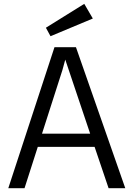

<svg xmlns="http://www.w3.org/2000/svg" viewBox="-20 -997 706 1017"><path d="M268.6 -747.1H382.3L643.6 0H555.2L481 -219.2H180.2L109.9 0H23.9ZM457.5 -289.1 325.7 -681.2 310.5 -625.5 202.6 -289.1ZM223.1 -850.1 426.3 -976.6 471.7 -898.9 247.6 -805.2Z"/></svg>

Font: Armata
Style: Regular
Weight: 400
Designer: Viktoriya Grabowska
Foundry: Viktoriya Grabowska
Version: Version 1.003